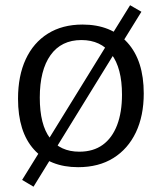

<svg xmlns="http://www.w3.org/2000/svg" viewBox="-20 -631 618 735"><path d="M478 -611 521.3 -586 446.3 -464.7 434 -453 187 -52 182 -36 108.3 83.7 64.7 57.7 139 -62.3 151.7 -75 401.7 -480.3 405.7 -494.3ZM296 -537Q405.3 -537 467.8 -468Q530.3 -399 530.3 -273.3Q530.3 -187.7 500.2 -124.3Q470 -61 414 -26Q358 9 279 9Q171 9 110 -58.7Q49 -126.3 49 -253Q49 -340.7 78.5 -404.2Q108 -467.7 163.3 -502.3Q218.7 -537 296 -537ZM291.7 -477.7Q214.7 -477.7 173.5 -420Q132.3 -362.3 132.3 -257.3Q132.3 -153.7 171.5 -102Q210.7 -50.3 283.7 -50.3Q337 -50.3 373.2 -76.5Q409.3 -102.7 428.2 -151.8Q447 -201 447 -268.7Q447 -370.7 406.3 -424.2Q365.7 -477.7 291.7 -477.7Z"/></svg>

Font: Bitter Thin
Style: Regular
Weight: 100
Designer: Sol Matas, and Bitter project Authors
Foundry: Sol Matas
Version: Version 2.002